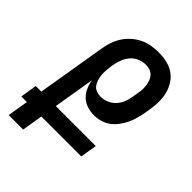

<svg xmlns="http://www.w3.org/2000/svg" viewBox="-232 -845 948 948"><g transform="rotate(45 241.5 -371.5)"><path d="M105 0H4L22 -109H-17L-3 -196H36L96 -556Q100 -581 108 -605.5Q116 -630 130 -652Q144 -674 164.5 -692.5Q185 -711 208.5 -722.5Q232 -734 257.5 -738.5Q283 -743 308 -743Q337 -743 365 -737Q393 -731 415.5 -716Q438 -701 453 -678Q468 -655 475 -628Q482 -601 482 -572Q482 -543 477 -514L472 -484Q468 -462 462 -440Q456 -418 446 -397Q436 -376 422 -357Q408 -338 389 -324Q370 -310 347.5 -303.5Q325 -297 303 -297Q278 -297 254 -304.5Q230 -312 213.5 -328Q197 -344 187 -366Q177 -388 173 -412L137 -196H416L402 -109H123ZM260 -385Q281 -385 302 -393.5Q323 -402 338.5 -419Q354 -436 362 -456.5Q370 -477 373 -498L378 -528Q381 -543 381.5 -557.5Q382 -572 380 -586Q378 -600 373 -613Q368 -626 358.5 -636Q349 -646 335.5 -650.5Q322 -655 307 -655Q286 -655 265 -646.5Q244 -638 229 -621Q214 -604 206 -583.5Q198 -563 194 -542L191 -524Q189 -509 188 -493Q187 -477 188.5 -462Q190 -447 194.5 -433Q199 -419 207.5 -407.5Q216 -396 230 -390.5Q244 -385 260 -385Z"/></g></svg>

Font: Iosevka Term Curly Semibold
Style: Italic
Weight: 600
Italic angle: -9°
Designer: Belleve Invis
Foundry: Belleve Invis
Version: Version 32.3.0